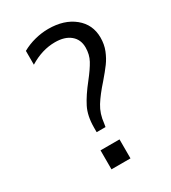

<svg xmlns="http://www.w3.org/2000/svg" viewBox="-177 -811 802 902"><g transform="rotate(-30 223.5 -360.0)"><path d="M230 -720Q316 -720 369.5 -676.5Q423 -633 423 -562Q423 -525 410.5 -494Q398 -463 380 -438.5Q362 -414 331 -378Q288 -330 264.5 -292Q241 -254 236 -204L233 -186H185V-211Q185 -274 207 -317.5Q229 -361 272 -415Q306 -458 322.5 -488.5Q339 -519 339 -557Q339 -600 309 -625Q279 -650 226 -650Q156 -650 88 -608V-683Q120 -701 157 -710.5Q194 -720 230 -720ZM158 0V-103H261V0Z"/></g></svg>

Font: Muli
Style: Regular
Weight: 400
Designer: Vernon Adams
Foundry: Vernon Adams
Version: Version 2.000